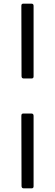

<svg xmlns="http://www.w3.org/2000/svg" viewBox="-20 -867 301 1052"><path d="M110 -437Q98 -437 98 -450L97 -835Q97 -841 99.5 -844Q102 -847 108 -847H152Q164 -847 164 -835V-448Q164 -437 153 -437ZM110 165Q98 165 98 152L97 -232Q97 -239 99.5 -242Q102 -245 108 -245H152Q164 -245 164 -232V154Q164 165 153 165Z"/></svg>

Font: Libre Franklin
Style: Regular
Weight: 400
Designer: Pablo Impallari, Rodrigo Fuenzalida, Nhung Nguyen
Foundry: Impallari Type
Version: Version 3.000